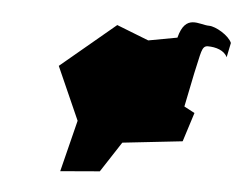

<svg xmlns="http://www.w3.org/2000/svg" viewBox="-41 -615 723 579"><g transform="rotate(5 320.0 -325.0)"><path d="M129 -400 200 -240 161 -84 280 -94 340 -186 521 -206 549 -294 517 -311 538 -414C553 -476 552 -498 572 -498C596 -498 622 -490 631 -470L640 -514C631 -536 590 -560 570 -560C540 -560 497 -591 478 -516L391 -500L294 -538Z"/></g></svg>

Font: Interstorm
Style: Obl
Weight: 400
Version: Version 0.7